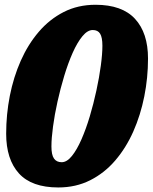

<svg xmlns="http://www.w3.org/2000/svg" viewBox="-20 -788 656 825"><path d="M201 -158.5Q201 -122.5 212 -106.8Q223 -91 245 -91Q267.5 -91 289 -117.8Q310.5 -144.5 330 -189Q349.5 -233.5 365.8 -288Q382 -342.5 394.2 -399Q406.5 -455.5 413.2 -505.8Q420 -556 420 -591.5Q420 -627.5 410.2 -643.2Q400.5 -659 378.5 -659Q356 -659 334 -632.2Q312 -605.5 292.2 -561Q272.5 -516.5 256 -462Q239.5 -407.5 227 -351Q214.5 -294.5 207.8 -244.2Q201 -194 201 -158.5ZM230.5 17.5Q116 17.5 61.2 -43Q6.5 -103.5 6.5 -213.5Q6.5 -296 22.2 -376.2Q38 -456.5 69.2 -527Q100.5 -597.5 146.8 -651.5Q193 -705.5 254 -736.5Q315 -767.5 390.5 -767.5Q504.5 -767.5 560.2 -707Q616 -646.5 616 -536.5Q616 -454 600 -373.8Q584 -293.5 552.8 -223Q521.5 -152.5 475.2 -98.5Q429 -44.5 367.5 -13.5Q306 17.5 230.5 17.5Z"/></svg>

Font: Besley* Condensed Heavy
Style: Italic
Weight: 800
Width: 3
Italic angle: -13°
Designer: Owen Earl
Foundry: indestructible type*
Version: Version 3.000; ttfautohint (v1.8.3)